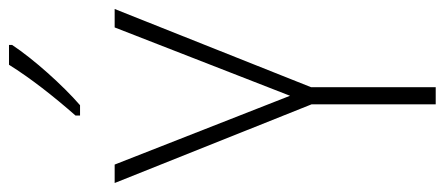

<svg xmlns="http://www.w3.org/2000/svg" viewBox="-301 -688 989 427"><g transform="rotate(-90 193.5 -474.5)"><path d="M307 -942V-949H263C233 -901 193 -850 150 -801V-791H173C217 -829 276 -895 307 -942ZM194 -324 41 -714H0L175 -276V0H213V-277L387 -714H346Z"/></g></svg>

Font: Noto Sans Thai Looped Condensed ExtraLight
Style: Regular
Weight: 200
Width: 3
Designer: Sasikarn Vongin, Ben Mitchell
Foundry: The Fontpad Ltd
Version: Version 1.001